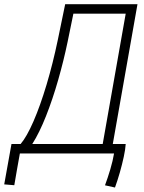

<svg xmlns="http://www.w3.org/2000/svg" viewBox="-64 -713 670 892"><path d="M2.4 147.5 -44.4 143.6 -10.7 -43.9H31.7Q60.1 -77.1 91.6 -149.4Q123 -221.7 152.3 -319.6Q181.6 -417.5 204.6 -527.8L238.8 -693.4H574.7L460 -43.9H520Q518.6 -19.5 511 15.6Q503.4 50.8 492.7 88.4Q481.9 126 470.2 158.2L423.8 147.9Q436.5 113.8 448.5 73.5Q460.4 33.2 465.8 0H452.1H28.3Q21.5 37.1 15.1 73.7Q8.8 110.4 2.4 147.5ZM413.1 -43.9 520 -649.4H276.9L250 -518.1Q231.9 -431.2 206.3 -341.6Q180.7 -252 149.9 -174.1Q119.1 -96.2 85.9 -43.9Z"/></svg>

Font: CaskaydiaCove NF ExtraLight
Style: Italic
Weight: 200
Italic angle: -10°
Designer: Aaron Bell
Foundry: Saja Typeworks
Version: Version 2111.001; VTT 6.35;Nerd Fonts 3.2.1